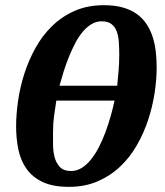

<svg xmlns="http://www.w3.org/2000/svg" viewBox="-20 -707 635 739"><path d="M583 -446.8Q583 -401.4 575.2 -349.9Q567.4 -298.3 550.8 -247.3Q534.2 -196.3 507.6 -149.4Q481 -102.5 443.4 -66.7Q405.8 -30.8 356.4 -9.3Q307.1 12.2 245.1 12.2Q184.1 12.2 144.5 -6.3Q105 -24.9 82.3 -56.9Q59.6 -88.9 50.8 -131.1Q42 -173.3 42 -221.2Q42 -266.6 49.6 -319.1Q57.1 -371.6 73.7 -423.3Q90.3 -475.1 116.7 -522.7Q143.1 -570.3 180.7 -606.9Q218.3 -643.6 267.8 -665.3Q317.4 -687 379.9 -687Q421.9 -687 453.4 -678Q484.9 -668.9 507.3 -652.6Q529.8 -636.2 544.4 -613.8Q559.1 -591.3 567.6 -564.7Q576.2 -538.1 579.6 -508.1Q583 -478 583 -446.8ZM196.8 -319.8Q192.4 -293.5 188.2 -262.2Q184.1 -231 184.1 -199.2V-152.8Q184.1 -127 189.7 -103.8Q195.3 -80.6 210 -64.7Q224.6 -48.8 253.9 -48.8Q275.4 -48.8 294.7 -60.8Q314 -72.8 330.3 -93.3Q346.7 -113.8 360.6 -140.6Q374.5 -167.5 385.7 -197.8Q397 -228 405.8 -259.3Q414.6 -290.5 420.9 -319.8ZM439 -494.1Q439 -520.5 437.5 -544.2Q436 -567.9 429.4 -585.7Q422.9 -603.5 409.2 -614.3Q395.5 -625 371.1 -625Q350.1 -625 332 -614Q314 -603 298.3 -584.5Q282.7 -565.9 269.8 -541.3Q256.8 -516.6 245.6 -489Q234.4 -461.4 225.3 -432.6Q216.3 -403.8 209 -377H431.2Q434.1 -405.8 436.5 -436Q439 -466.3 439 -494.1Z"/></svg>

Font: Charis SIL
Style: Bold Italic
Weight: 700
Italic angle: -11°
Foundry: SIL International
Version: Version 4.112